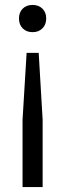

<svg xmlns="http://www.w3.org/2000/svg" viewBox="-20 -569 264 779"><path d="M167.5 -494Q167.5 -469.5 152.2 -454Q137 -438.5 112 -438.5Q87.5 -438.5 72.2 -453.8Q57 -469 57 -494Q57 -519 72.2 -534Q87.5 -549 112 -549Q136.5 -549 152 -534Q167.5 -519 167.5 -494ZM88 -354.5H137L153 -83V190H71.5V-83Z"/></svg>

Font: Encode Sans Condensed
Style: Regular
Weight: 400
Width: 3
Designer: Multiple Designers
Foundry: Impallari Type
Version: Version 2.000